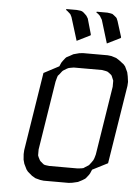

<svg xmlns="http://www.w3.org/2000/svg" viewBox="-54 -817 621 859"><g transform="rotate(5 256.0 -387.0)"><path d="M75.2 -110.8 76.2 -128.9 131.8 -480 200.2 -516.1 207 -532.2 212.9 -541 223.1 -554.2 228 -559.1 241.2 -565.9 257.8 -575.2 283.2 -582 299.8 -584H411.1L428.2 -582L450.2 -575.2L464.8 -565.9L485.8 -549.8L493.2 -541L504.9 -516.1L508.8 -498L512.2 -473.1L511.2 -455.1L455.1 -103L386.2 -67.9L378.9 -50.8L374 -43L362.8 -28.8L358.9 -24.9L346.2 -17.1L328.1 -7.8L303.2 -2L287.1 0H174.8L159.2 -2L137.2 -7.8L121.1 -17.1L101.1 -34.2L94.2 -43L82 -67.9L77.1 -85.9ZM140.1 -110.8 143.1 -103 149.9 -89.8 152.8 -85.9 163.1 -77.1 169.9 -71.8 178.2 -69.8 193.8 -67.9H320.8L337.9 -69.8L347.2 -71.8L355 -77.1L369.1 -85.9L373 -89.8L382.8 -103L388.2 -110.8L392.1 -120.1L397 -137.2L445.8 -445.8V-463.9V-473.1L442.9 -480L437 -494.1L434.1 -498L422.9 -506.8L416 -511.2L408.2 -513.2L392.1 -516.1H265.1L248 -513.2L240.2 -511.2L231.9 -506.8L217.8 -498L213.9 -494.1L203.1 -480L196.8 -473.1L193.8 -463.9L189 -445.8L140.1 -137.2V-120.1ZM208 -770 209 -773.9H255.9L272.9 -772L279.8 -770L287.1 -765.1L296.9 -755.9L300.8 -752L308.1 -740.2L328.1 -669.9L327.1 -666L267.1 -636.2L234.9 -740.2L229 -752L225.1 -755.9L214.8 -765.1ZM344.2 -770 345.2 -773.9H393.1L407.2 -772L416 -770L422.9 -765.1L434.1 -755.9L437 -752L441.9 -740.2L463.9 -669.9L462.9 -666L402.8 -636.2L371.1 -740.2L363.8 -752L361.8 -755.9L352.1 -765.1Z"/></g></svg>

Font: Petahja
Style: Italic
Weight: 400
Designer: T. Christopher White
Version: Version 1.1